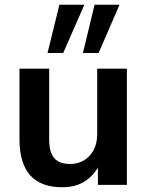

<svg xmlns="http://www.w3.org/2000/svg" viewBox="-20 -778 619 808"><path d="M242 10Q62 10 62 -192V-489H187V-190Q187 -138 208 -113Q229 -88 275 -88Q325 -88 357 -122.5Q389 -157 389 -214V-489H514V0H392V-73Q343 10 242 10ZM329 -555 378 -758H483L395 -555ZM180 -555 230 -758H335L246 -555Z"/></svg>

Font: Nunito Sans
Style: Bold
Weight: 700
Designer: Vernon Adams
Foundry: Vernon Adams
Version: Version 3.101; ttfautohint (v1.8.4.7-5d5b);gftools[0.9.27]